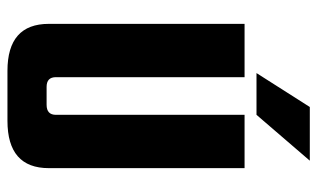

<svg xmlns="http://www.w3.org/2000/svg" viewBox="-188 -663 851 515"><g transform="rotate(90 237.5 -405.5)"><path d="M288 -636H431V-111Q431 0 304 0H170Q44 0 44 -111V-636H187V-130Q187 -105 213 -105H261Q288 -105 288 -130ZM411 -811 288 -668H176L267 -811Z"/></g></svg>

Font: Teko Semibold
Style: Regular
Weight: 600
Designer: Manushi Parikh, Jonny Pinhorn
Foundry: Indian Type Foundry
Version: Version 1.105;PS 1.0;hotconv 1.0.78;makeotf.lib2.5.61930; tt